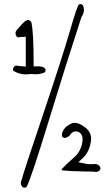

<svg xmlns="http://www.w3.org/2000/svg" viewBox="-20 -825 540 931"><path d="M461.4 -21Q451.7 -29.8 441.9 -29.8Q438.5 -29.8 433.8 -29.3Q429.2 -28.8 423.1 -28.8Q417 -28.8 408 -29.3Q398.9 -29.8 384.8 -33.2L359.9 -38.6Q381.3 -58.1 383.8 -60.5Q411.6 -87.9 419.9 -133.8Q421.9 -143.6 421.9 -152.3Q421.9 -185.1 392.8 -207.3Q363.8 -229.5 341.8 -229.5Q335.4 -229.5 330.1 -228Q300.8 -214.8 290 -197.8Q280.3 -183.1 280.3 -169.9Q280.3 -165 281.2 -163.3Q282.2 -161.6 283.2 -160.6Q286.6 -157.2 294.9 -155.8Q313.5 -160.6 319.8 -170.9Q330.6 -188 347.2 -188Q360.8 -188 370.1 -178.7Q380.4 -168.5 380.4 -149.4Q380.4 -139.2 377.2 -124.5Q374 -109.9 365.7 -94.7Q355 -74.2 334.5 -57.6Q306.2 -33.2 283.2 -8.8Q279.3 -4.4 277.3 -0.5Q294.9 5.4 434.1 7.3Q439.9 8.8 444.3 8.8Q454.1 8.8 461.4 2.9Q467.3 -3.4 467.3 -8.8Q467.3 -14.2 461.4 -21ZM132.8 -715.8Q130.4 -719.7 127 -723.1Q122.6 -728 117.2 -728Q109.9 -728 100.1 -721.2Q84.5 -707.5 70.3 -689Q55.2 -676.3 55.2 -664.1Q55.2 -656.2 61 -647Q64.5 -644 68.8 -644Q70.8 -644 74.2 -645L105 -647V-502L67.4 -505.4Q62.5 -507.3 60.1 -507.3Q57.6 -507.3 55.2 -506.6Q52.7 -505.9 49.3 -502.4Q43 -495.1 43 -488.3Q43 -485.4 43.9 -482.4Q71.3 -464.4 105.5 -464.4Q116.2 -464.4 129.9 -466.3Q141.6 -464.8 151.4 -464.8Q174.8 -464.8 196.3 -473.6Q201.2 -480 201.2 -485.1Q201.2 -490.2 194.8 -496.1Q191.9 -499 183.8 -501.2Q175.8 -503.4 161.6 -503.4Q159.2 -503.4 143.1 -502.9V-516.6Q143.1 -662.1 132.8 -715.8ZM361.3 -802.2Q356.9 -794.9 347.9 -769.3Q338.9 -743.7 319.3 -675.8Q283.2 -550.8 187 -264.6Q90.8 20 85.9 44.4Q81.1 54.7 81.1 62.5Q81.1 71.8 86.9 79.6Q93.8 85.4 98.9 85.4Q104 85.4 109.4 80.6Q131.8 37.1 214.4 -232.9Q296.9 -502.9 374.5 -741.2Q387.2 -760.7 387.2 -777.3Q387.2 -788.6 381.8 -799.8Q376 -805.2 371.1 -805.2Q366.2 -805.2 361.3 -802.2Z"/></svg>

Font: NaikaiFont
Style: ExtraLight
Weight: 200
Version: Version 1.89